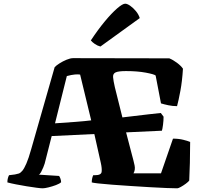

<svg xmlns="http://www.w3.org/2000/svg" viewBox="-20 -1020 1086 1040"><path d="M211 0Q202 0 178.5 -3Q155 -6 124.5 -11Q94 -16 66 -21.5Q38 -27 20 -32Q20 -46 23 -56Q26 -66 29 -71L61 -75Q72 -77 81.5 -80Q91 -83 101 -95Q111 -107 123 -134.5Q135 -162 149 -212L276 -656Q284 -665 302 -676.5Q320 -688 340.5 -696.5Q361 -705 376 -705L897 -704Q917 -696 938.5 -680Q960 -664 971 -648Q967 -581 957 -527.5Q947 -474 939 -445Q915 -445 891.5 -450Q868 -455 852 -460L823 -611Q815 -618 769.5 -626.5Q724 -635 663 -635Q622 -635 606.5 -628Q591 -621 592.5 -602Q594 -583 602 -548L643 -384Q732 -395 786.5 -401Q841 -407 851 -408L866 -388Q866 -367 863 -344Q860 -321 857 -312L663 -303L693 -188Q704 -148 709 -124Q714 -100 703 -81H852L917 -269Q949 -269 974 -262.5Q999 -256 1010 -251Q1010 -195 1008.5 -137.5Q1007 -80 1005 -42Q1000 -35 986.5 -25Q973 -15 959.5 -7.5Q946 0 940 0Q923 0 883.5 -1.5Q844 -3 793 -6Q742 -9 688.5 -12.5Q635 -16 588 -19.5Q541 -23 511 -26.5Q481 -30 477 -32Q477 -45 479.5 -55Q482 -65 485 -71H495Q528 -71 530.5 -89Q533 -107 526 -138L491 -294L260 -283L222 -134Q220 -127 214.5 -113.5Q209 -100 202.5 -88Q196 -76 190 -74L300 -67Q304 -62 307.5 -52Q311 -42 311 -33Q303 -25 283 -17.5Q263 -10 242.5 -5Q222 0 211 0ZM278 -352Q340 -356 391 -360Q442 -364 474 -368L414 -616Q404 -618 386 -616.5Q368 -615 342 -608ZM524 -768Q508 -772 493.5 -782Q479 -792 472 -801Q511 -860 548 -904.5Q585 -949 614.5 -974.5Q644 -1000 658 -1000Q669 -1000 685 -989Q701 -978 716 -960Q731 -942 737 -922Z"/></svg>

Font: Texturina Black
Style: Regular
Weight: 900
Designer: Guillermo Torres Carreño
Foundry: Omnibus-Type
Version: Version 1.002; ttfautohint (v1.8.3)